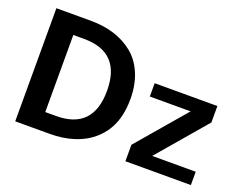

<svg xmlns="http://www.w3.org/2000/svg" viewBox="-112 -936 1459 1152"><g transform="rotate(20 617.5 -360.0)"><path d="M1190.9 0H772.9V-105L1038.1 -415H777.8V-500H1178.2V-395L913.1 -85H1190.9ZM673.8 -360.8V-359.9Q673.8 -225.1 611.6 -139.6Q549.3 -54.2 439 -20Q371.1 1 289.1 1H69.8V-721.2H289.1Q454.6 -721.2 560.1 -636.2Q613.3 -593.8 643.6 -522.7Q673.8 -451.7 673.8 -360.8ZM289.1 -605H220.2V-112.8H289.1Q524.9 -112.8 524.9 -358.9Q524.9 -605 289.1 -605Z"/></g></svg>

Font: Perun
Style: Bold
Weight: 700
Foundry: Copyright (c) Stefan Peev, Context Ltd, 2016
Version: Version 1.0000